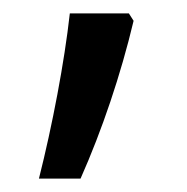

<svg xmlns="http://www.w3.org/2000/svg" viewBox="-20 -135 279 286"><path d="M179 -104 172 -115H84C76 -43 58 52 38 131H100C132 59 160 -24 179 -104Z"/></svg>

Font: Noto Sans Ethiopic Condensed
Style: Regular
Weight: 400
Width: 3
Designer: Monotype Design Team
Foundry: Monotype Imaging Inc.
Version: Version 2.102